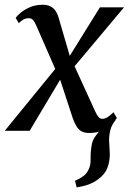

<svg xmlns="http://www.w3.org/2000/svg" viewBox="-40 -564 554 828"><path d="M290.5 244 283.5 215.5Q305.5 206 319.5 195.5Q333.5 185 341.5 168Q351.5 149 350.8 121.8Q350 94.5 354.5 67.5Q357.5 40.5 373 21.2Q388.5 2 399 -12L459 -46.5Q441.5 -26 435.8 -2.8Q430 20.5 430.5 45Q431 58 432.2 72.8Q433.5 87.5 433.5 101Q433.5 133.5 422.8 160.8Q412 188 384 208.5Q366.5 222 344.8 230.5Q323 239 290.5 244ZM345 9.5Q326 9.5 313 3Q300 -3.5 291 -17.5Q282 -31.5 274 -53.5L208 -255L238 -251.5L88 0H-19.5L220.5 -294L211 -237.5L116.5 -453.5Q110 -468.5 103 -477Q96 -485.5 83.5 -485.5Q70.5 -485.5 59.5 -478.8Q48.5 -472 41 -464L27.5 -487Q34 -496.5 50 -509.8Q66 -523 89.8 -533.2Q113.5 -543.5 144 -543.5Q163 -543.5 176.2 -537.2Q189.5 -531 198.5 -518.5Q207.5 -506 213 -487L270 -291.5L241.5 -292L391 -532.5H495L258 -250L268.5 -307L369 -87Q376.5 -70 383.8 -60.8Q391 -51.5 402 -51.5Q412.5 -51.5 424.5 -59.2Q436.5 -67 449.5 -80L464 -55Q457 -44 441.8 -28.8Q426.5 -13.5 402.5 -2Q378.5 9.5 345 9.5Z"/></svg>

Font: Merriweather 72pt
Style: Italic
Weight: 400
Italic angle: -7.8°
Version: Version 2.101